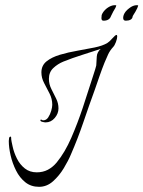

<svg xmlns="http://www.w3.org/2000/svg" viewBox="-20 -685 554 742"><path d="M131 37Q100 37 78 19.5Q56 2 42 -26Q28 -54 21 -84.5Q14 -115 14 -140Q14 -144 15 -150.5Q16 -157 21 -157Q23 -157 23 -154Q23 -146 25 -136.5Q27 -127 29 -118Q34 -95 45.5 -72Q57 -49 76 -34Q95 -19 122 -19Q146 -19 165 -29Q184 -39 199 -57Q231 -96 255.5 -152.5Q280 -209 300 -269Q320 -329 335 -377Q336 -380 340 -392.5Q344 -405 348 -417.5Q352 -430 352 -432Q353 -450 354 -466.5Q355 -483 369 -496Q333 -484 296.5 -472.5Q260 -461 225 -447Q203 -438 186 -422Q169 -406 169 -380Q169 -360 178.5 -341Q188 -322 197 -304Q206 -286 206 -266Q206 -246 191.5 -229Q177 -212 156 -212Q152 -212 144 -214Q136 -216 136 -220Q136 -223 139 -223Q140 -223 142 -221.5Q144 -220 147 -220Q159 -220 166.5 -231.5Q174 -243 178 -257Q182 -271 182 -280Q182 -303 171.5 -323.5Q161 -344 150.5 -364Q140 -384 140 -405Q140 -432 160 -448Q180 -464 212 -473.5Q244 -483 279 -489Q314 -495 345.5 -501.5Q377 -508 395 -519Q402 -523 414 -536.5Q426 -550 430 -550Q433 -550 433 -544Q433 -536 428 -522.5Q423 -509 417 -503Q405 -490 398 -475Q391 -460 384 -443Q374 -418 365 -392Q356 -366 347 -340Q324 -277 302.5 -213.5Q281 -150 254 -88Q244 -64 226.5 -35Q209 -6 185 15.5Q161 37 131 37ZM466 -605Q456 -605 456 -616Q456 -621 458 -627Q463 -641 479 -653Q494 -665 509 -665Q514 -665 514 -663Q513 -659 510.5 -653.5Q508 -648 504 -641L493 -623Q492 -613 484.5 -609Q477 -605 466 -605ZM380 -605Q372 -605 372 -615Q372 -618 372.5 -621Q373 -624 373 -627Q378 -641 393 -653Q409 -665 424 -665Q431 -665 429 -663Q428 -656 418 -641L409 -623Q403 -605 380 -605Z"/></svg>

Font: Grey Qo
Style: Regular
Weight: 400
Designer: Robert E. Leuschke
Foundry: Robert E. Leuschke
Version: Version 2.010